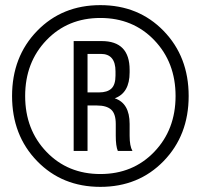

<svg xmlns="http://www.w3.org/2000/svg" viewBox="-20 -724 782 748"><path d="M124.5 -603.5Q222 -704 371 -704Q520 -704 617.5 -603.5Q715 -503 715 -350Q715 -197 617.5 -96.5Q520 4 371 4Q222 4 124.5 -96.5Q27 -197 27 -350Q27 -503 124.5 -603.5ZM581 -567.5Q498 -654 371 -654Q244 -654 161 -567.5Q78 -481 78 -350Q78 -219 161 -132.5Q244 -46 371 -46Q498 -46 581 -132.5Q664 -219 664 -350Q664 -481 581 -567.5ZM267 -564H376Q485 -564 485 -452V-442Q485 -362 427 -341Q485 -322 485 -241V-195Q485 -155 496 -136H439Q431 -155 431 -195V-241Q431 -281 413 -297Q395 -313 358 -313H321V-136H267ZM321 -364H366Q398 -364 414 -379Q430 -394 430 -430V-446Q430 -514 373 -514H321Z"/></svg>

Font: TypoPRO Bebas Neue
Style: Regular
Weight: 400
Designer: Ryoichi Tsunekawa
Foundry: Ryoichi Tsunekawa
Version: Version 001.003